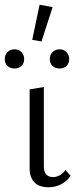

<svg xmlns="http://www.w3.org/2000/svg" viewBox="-31 -785 340 810"><path d="M105 -617 136 -765 191 -755 144 -610ZM-11 -536Q-11 -553 0.5 -565Q12 -577 30 -577Q48 -577 59.5 -565Q71 -553 71 -536Q71 -518 59.5 -507Q48 -496 30 -496Q12 -496 0.5 -507Q-11 -518 -11 -536ZM179 -536Q179 -554 191 -565.5Q203 -577 221 -577Q238 -577 249.5 -565Q261 -553 261 -536Q261 -518 249.5 -507Q238 -496 221 -496Q202 -496 190.5 -507Q179 -518 179 -536ZM94 -79V-408L154 -418V-88Q152 -38 193 -38Q207 -38 221 -45.5Q235 -53 245 -68L267 -43Q252 -21 227.5 -8Q203 5 174 5Q134 5 113.5 -16.5Q93 -38 94 -79Z"/></svg>

Font: Isabella Sans
Style: Regular
Weight: 400
Designer: Original fonts by Christian Thalmann (Catharsis Fonts), Modifications by Cristiano Sobral
Version: Version 0.002;July 12, 2020;FontCreator 13.0.0.2655 64-bit; 